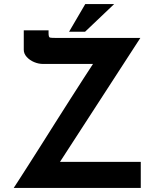

<svg xmlns="http://www.w3.org/2000/svg" viewBox="-20 -917 759 937"><path d="M47 0Q50 -4 68.5 -33Q87 -62 116 -107Q145 -152 180 -207.5Q215 -263 252 -321.5Q289 -380 324.5 -435.5Q360 -491 389 -536Q418 -581 436.5 -609Q455 -637 458 -642L473 -605H189Q168 -605 146.5 -614Q125 -623 110.5 -639Q96 -655 96 -674V-769H217V-755Q217 -735 224 -733.5Q231 -732 249 -732H665L263 -112L256 -127H667V0ZM537 -897 395 -762H317L396 -897Z"/></svg>

Font: Reem Kufi Fun SemiBold
Style: Regular
Weight: 600
Designer: Khaled Hosny
Version: Version 1.005